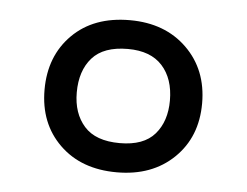

<svg xmlns="http://www.w3.org/2000/svg" viewBox="-34 -764 496 386"><g transform="rotate(5 214.0 -570.5)"><path d="M214 -417Q142 -417 98.5 -459.5Q55 -502 55 -570Q55 -638 98 -681Q141 -724 214 -724Q285 -724 329 -681Q373 -638 373 -570Q373 -502 329 -459.5Q285 -417 214 -417ZM215 -476Q263 -476 285.5 -502Q308 -528 308 -570Q308 -614 284.5 -640Q261 -666 215 -666Q166 -666 143 -640Q120 -614 120 -570Q120 -528 143 -502Q166 -476 215 -476Z"/></g></svg>

Font: Noto Sans Chorasmian
Style: Regular
Weight: 400
Designer: Federico Parra Barrios
Foundry: Google LLC
Version: Version 1.004; ttfautohint (v1.8.4.7-5d5b)